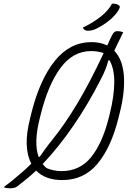

<svg xmlns="http://www.w3.org/2000/svg" viewBox="-84 -946 704 1030"><path d="M517 -926Q535 -928 550 -920Q565 -913 554 -895Q538 -866 503.5 -837.5Q469 -809 428 -790Q417 -785 407 -783Q397 -781 387 -781Q368 -781 360 -798Q415 -824 456 -856.5Q497 -889 517 -926ZM407 -720Q455 -720 491 -702Q495 -709 498 -716Q501 -723 504 -730Q518 -762 526 -770.5Q534 -779 545 -779Q562 -779 577 -773Q564 -746 552 -722Q540 -698 529 -674Q574 -627 580.5 -540.5Q587 -454 559 -343L551 -311Q512 -155 439 -67.5Q366 20 250 20Q159 20 110 -31Q86 -8 59.5 13.5Q33 35 7 55Q-6 64 -31 64Q-53 64 -64 58Q-46 45 -20 24Q6 3 33.5 -21Q61 -45 84 -68Q38 -156 77 -309L85 -342Q130 -520 210.5 -620Q291 -720 407 -720ZM129 -310Q96 -180 123 -105H129Q142 -124 159.5 -148Q177 -172 195 -194Q263 -278 330.5 -390.5Q398 -503 472 -661L470 -662Q439 -672 405 -672Q307 -672 240.5 -581.5Q174 -491 135 -334ZM166 -44Q205 -28 246 -28Q344 -28 404.5 -102.5Q465 -177 499 -312L505 -336Q528 -428 529 -501.5Q530 -575 504 -622H497Q487 -578 457 -521Q390 -389 311 -273.5Q232 -158 145 -66Q154 -54 166 -44Z"/></svg>

Font: Recursive Mn Csl St Lt
Style: Italic
Weight: 300
Italic angle: -15°
Monospace: yes
Version: Version 1.079;hotconv 1.0.112;makeotfexe 2.5.65598; ttfautoh